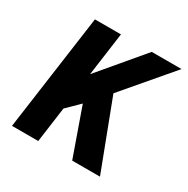

<svg xmlns="http://www.w3.org/2000/svg" viewBox="-126 -640 740 754"><g transform="rotate(30 244.0 -263.0)"><path d="M23 0 96 -525H214L187 -329L353 -526H488L304 -310L422 0H296L220 -215L164 -160L142 0Z"/></g></svg>

Font: Archivo Narrow
Style: Bold Italic
Weight: 700
Italic angle: -8°
Designer: Hector Gatti
Foundry: Omnibus-Type
Version: Version 3.002